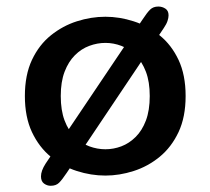

<svg xmlns="http://www.w3.org/2000/svg" viewBox="-20 -540 659 602"><path d="M476.5 -519.5Q488.5 -519.5 498.5 -513Q508.5 -506.5 508.5 -492Q508.5 -484 505.2 -474.2Q502 -464.5 493.5 -452L189.5 1.5Q174.5 24 165 33.2Q155.5 42.5 139 42.5Q127.5 42.5 118 35.5Q108.5 28.5 108.5 13Q108.5 -4.5 123 -27L426 -477.5Q441 -500.5 450.8 -510Q460.5 -519.5 476.5 -519.5ZM310.5 10.5Q265.5 10.5 221 -3.8Q176.5 -18 139.5 -48.2Q102.5 -78.5 80.2 -125.8Q58 -173 58 -239Q58 -305 80.2 -352.2Q102.5 -399.5 139.5 -429.2Q176.5 -459 221 -473.2Q265.5 -487.5 310.5 -487.5Q354.5 -487.5 399 -473.2Q443.5 -459 480.5 -429.2Q517.5 -399.5 539.8 -352.2Q562 -305 562 -239Q562 -173 539.8 -125.8Q517.5 -78.5 480.5 -48.2Q443.5 -18 399 -3.8Q354.5 10.5 310.5 10.5ZM310.5 -72Q336 -72 360.5 -81.2Q385 -90.5 405.2 -110.5Q425.5 -130.5 437.5 -162.2Q449.5 -194 449.5 -239Q449.5 -283.5 437.5 -315Q425.5 -346.5 405.2 -366.8Q385 -387 360.5 -396.2Q336 -405.5 310.5 -405.5Q285 -405.5 260 -396.2Q235 -387 214.8 -366.8Q194.5 -346.5 182.5 -315Q170.5 -283.5 170.5 -239Q170.5 -194 182.5 -162.2Q194.5 -130.5 214.8 -110.5Q235 -90.5 260 -81.2Q285 -72 310.5 -72Z"/></svg>

Font: Sono ExtraLight Monospace Medium
Style: Regular
Weight: 500
Version: Version 2.112